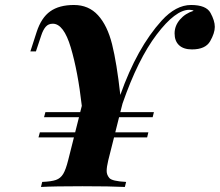

<svg xmlns="http://www.w3.org/2000/svg" viewBox="-20 -742 873 762"><path d="M457.5 -365.2Q523.4 -551.8 621.6 -660.2Q678.2 -722.2 738.3 -722.2Q798.3 -722.2 815.4 -690.9Q832.5 -659.7 832.5 -635.3Q832.5 -610.8 814 -578.4Q795.4 -545.9 741.7 -545.9Q708.5 -545.9 690.7 -562.5Q672.9 -579.1 672.9 -609.4Q672.9 -639.6 694.1 -664.3Q715.3 -689 748.5 -699.2Q743.2 -703.1 731.4 -703.1Q676.3 -703.1 601.8 -605Q527.3 -506.8 466.3 -331.1L457.5 -296.9H590.8L585.9 -276.9H452.6L437.5 -216.8H568.8L564 -196.8H432.6L409.7 -106Q403.3 -79.1 403.3 -63.5Q403.3 -47.9 414.1 -35.4Q424.8 -22.9 480.5 -20L475.6 0Q418 -2.9 306.6 -2.9Q195.3 -2.9 142.6 0L147.5 -20Q183.6 -21.5 201.9 -27.8Q220.2 -34.2 230.7 -51.5Q241.2 -68.8 250.5 -106L273.4 -196.8H132.8L138.2 -216.8H278.3L293.5 -276.9H154.8L160.2 -296.9H298.3L304.7 -321.8Q289.1 -458.5 261 -553.2Q232.9 -647.9 189.5 -647.9Q171.9 -647.9 161.4 -635.7Q150.9 -623.5 143.6 -601.1L122.6 -538.1H100.6L125.5 -615.2Q144 -671.9 179.4 -697Q214.8 -722.2 273.4 -722.2Q332 -722.2 369.1 -681.4Q406.2 -640.6 424.8 -566.4Q443.4 -492.2 457.5 -365.2Z"/></svg>

Font: PlayfairDisplay-BoldItalic
Style: Bold Italic
Weight: 700
Italic angle: -14.9847°
Designer: Claus Eggers Sørensen
Foundry: Claus Eggers Sørensen
Version: Version 1.002;PS 001.002;hotconv 1.0.70;makeotf.lib2.5.58329